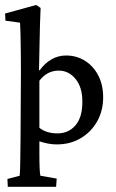

<svg xmlns="http://www.w3.org/2000/svg" viewBox="-20 -564 458 757"><path d="M10.7 172.4 9.3 141.6 57.6 128.9Q58.6 121.1 59.6 87.6Q60.5 54.2 61 -17.6L62.5 -283.7Q62.5 -319.3 62 -359.1Q61.5 -398.9 60.8 -430.7Q60.1 -462.4 59.1 -474.6L1.5 -482.4L0 -510.7L122.6 -544.4L140.1 -532.7Q138.7 -500.5 137.7 -468.8Q136.7 -437 136 -394.5Q135.3 -352.1 133.8 -287.6L136.2 -286.6Q155.8 -314 182.4 -329.6Q209 -345.2 240.2 -345.2Q281.7 -345.2 314.9 -324.5Q348.1 -303.7 367.4 -266.6Q386.7 -229.5 386.7 -180.2Q386.7 -127.9 363.3 -85.9Q339.8 -43.9 298.6 -19.3Q257.3 5.4 203.6 5.4Q186.5 5.4 168.7 2Q150.9 -1.5 135.3 -6.8V43.5Q135.3 111.8 139.2 128.9L203.6 140.1L201.2 172.4ZM206.5 -38.1Q250 -38.1 277.3 -69.6Q304.7 -101.1 304.7 -162.1Q305.2 -218.8 278.3 -252.2Q251.5 -285.6 211.4 -285.6Q165.5 -285.6 135.3 -245.6V-60.1Q163.1 -38.1 206.5 -38.1Z"/></svg>

Font: Lateef
Style: Regular
Weight: 400
Designer: SIL International
Foundry: SIL International
Version: Version 4.200